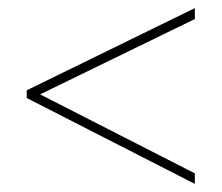

<svg xmlns="http://www.w3.org/2000/svg" viewBox="-20 -596 547 474"><path d="M461 -142 46 -354V-373L461 -576V-549L79 -363L461 -168Z"/></svg>

Font: Noto Sans Myanmar UI SemiCondensed Thin
Style: Regular
Weight: 100
Width: 4
Designer: Monotype Design Team
Foundry: Monotype Imaging Inc.
Version: Version 2.103; ttfautohint (v1.8.4.7-5d5b)